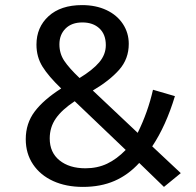

<svg xmlns="http://www.w3.org/2000/svg" viewBox="-20 -721 769 753"><path d="M485 -549Q485 -490 447.5 -447.5Q410 -405 344 -366L520 -200Q560 -281 580 -369L666 -344Q631 -228 577 -147L689 -42L623 12L526 -82Q483 -35 429 -11.5Q375 12 305 12Q239 12 188.5 -11Q138 -34 109.5 -76.5Q81 -119 81 -175Q81 -237 116 -283.5Q151 -330 220 -374Q170 -422 146.5 -460Q123 -498 123 -546Q123 -614 170.5 -657.5Q218 -701 302 -701Q356 -701 397.5 -681.5Q439 -662 462 -627Q485 -592 485 -549ZM213 -547Q213 -511 232 -482.5Q251 -454 292 -415Q343 -446 369 -476.5Q395 -507 395 -544Q395 -586 370 -609.5Q345 -633 303 -633Q261 -633 237 -609Q213 -585 213 -547ZM175 -178Q175 -123 213.5 -92Q252 -61 315 -61Q362 -61 400 -79Q438 -97 473 -133L273 -324Q223 -291 199 -256.5Q175 -222 175 -178Z"/></svg>

Font: Statis Sans
Style: Regular
Weight: 400
Designer: bBox Type GmbH
Foundry: bBox Type GmbH
Version: Version 1.000